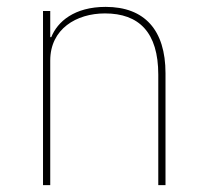

<svg xmlns="http://www.w3.org/2000/svg" viewBox="-20 -538 596 558"><path d="M126 0V-362C126 -454 202 -499 285 -499C384 -499 440 -444 440 -321V0H461V-325C461 -451 400 -518 287 -518C196 -518 147 -475 129 -430H126V-506H105V0Z"/></svg>

Font: IBM Plex Arabic Thin
Style: Regular
Weight: 100
Designer: Mike Abbink, Paul van der Laan, Pieter van Rosmalen, Wael Morcos, Khajak Apelian
Foundry: Bold Monday
Version: Version 1.0